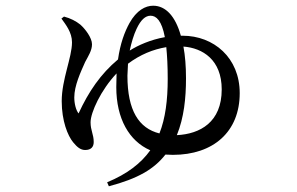

<svg xmlns="http://www.w3.org/2000/svg" viewBox="-20 -579 1040 672"><path d="M195 -514C210 -493 232 -466 232 -431C232 -378 196 -301 196 -225C196 -156 217 -104 236 -81C250 -64 262 -54 278 -54C299 -54 308 -65 308 -82C308 -109 297 -122 297 -151C297 -185 333 -264 388 -322L387 -274C387 -164 432 -85 506 -53C473 -7 425 30 355 59L361 73C463 46 519 13 559 -38L585 -37C727 -37 819 -118 819 -253C819 -377 728 -454 619 -454H613C594 -522 560 -559 516 -559C489 -559 458 -543 433 -498C416 -467 401 -427 393 -371C332 -320 290 -258 255 -182C246 -193 240 -216 240 -238C240 -279 262 -326 278 -362C289 -383 302 -402 302 -424C302 -447 278 -478 261 -493C246 -505 227 -515 204 -521ZM428 -356C471 -388 515 -406 562 -414C565 -384 567 -348 567 -303C567 -229 559 -165 538 -112C466 -130 426 -192 426 -314ZM622 -416C689 -411 756 -370 756 -266C756 -151 680 -110 599 -106C624 -167 631 -236 631 -305C631 -347 628 -384 622 -416ZM434 -402C440 -430 448 -457 458 -478C473 -510 489 -524 507 -524C527 -524 546 -507 557 -449C507 -440 464 -421 434 -402Z"/></svg>

Font: Noto Serif JP Medium
Style: Regular
Weight: 500
Designer: Ryoko NISHIZUKA 西塚涼子 (kana & ideographs); Frank Grießhammer (Latin, Greek & Cyrillic); Wenlong ZHANG 张文龙 (bopomofo); San
Foundry: Adobe
Version: Version 2.001;hotconv 1.1.0;makeotfexe 2.6.0